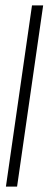

<svg xmlns="http://www.w3.org/2000/svg" viewBox="-20 -694 182 714"><path d="M2 0H43.5L140.5 -674H99Z"/></svg>

Font: Anybody UltraCondensed Light
Style: Regular
Weight: 300
Width: 1
Version: Version 1.113;gftools[0.9.25]